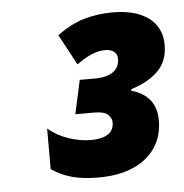

<svg xmlns="http://www.w3.org/2000/svg" viewBox="-40 -893 501 523"><g transform="rotate(-5 210.0 -631.5)"><path d="M209.5 -408.7Q166.5 -408.7 136 -417.2Q105.5 -425.8 81.1 -442.9V-553.7Q105.5 -533.2 136.7 -522.7Q168 -512.2 197.8 -512.2Q227.1 -512.2 243.7 -522.7Q260.3 -533.2 260.3 -554.7Q260.3 -566.9 250 -576.4Q239.7 -585.9 214.4 -585.9H161.1L181.2 -678.2H223.6Q244.1 -678.2 259 -683.6Q273.9 -689 282 -699.7Q290 -710.4 290 -725.6Q290 -739.7 280.8 -746.3Q271.5 -752.9 257.8 -752.9Q240.7 -752.9 222.9 -746.1Q205.1 -739.3 178.7 -720.7L133.8 -804.2Q169.9 -831.5 207.3 -842.5Q244.6 -853.5 286.6 -853.5Q328.1 -853.5 358.2 -841.6Q388.2 -829.6 404.1 -807.1Q419.9 -784.7 419.9 -752.9Q419.9 -709.5 393.6 -682.6Q367.2 -655.8 318.8 -640.6L318.4 -636.7Q352.5 -626.5 369.4 -605Q386.2 -583.5 386.2 -549.3Q386.2 -506.8 365 -475.1Q343.8 -443.4 304.2 -426Q264.6 -408.7 209.5 -408.7Z"/></g></svg>

Font: Open Sans SemiCondensed ExtraBold
Style: Italic
Weight: 800
Width: 4
Italic angle: -12°
Designer: Monotype Design Team
Foundry: Monotype Imaging Inc.
Version: Version 3.003